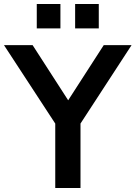

<svg xmlns="http://www.w3.org/2000/svg" viewBox="-38 -946 682 966"><path d="M240 0V-371L265 -286L-18 -719H126L313 -429H297L484 -719H624L342 -286L367 -371V0ZM340 -803V-926H459V-803ZM147 -803V-926H266V-803Z"/></svg>

Font: Nunitoga
Style: Bold
Weight: 700
Designer: Vernon Adams
Foundry: Vernon Adams
Version: Version 1.0